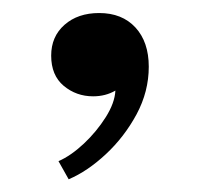

<svg xmlns="http://www.w3.org/2000/svg" viewBox="-20 -138 322 302"><path d="M88 144 72 115.5Q91.5 107 111.8 88Q132 69 146.2 46.5Q160.5 24 161.5 4.5Q146 13.5 126.5 13.5Q100 13.5 80.2 -3Q60.5 -19.5 60.5 -50.5Q60.5 -80.5 81.5 -99Q102.5 -117.5 136 -117.5Q172 -117.5 193 -94.8Q214 -72 214 -33Q214 6 194.8 41.8Q175.5 77.5 146.5 104.5Q117.5 131.5 88 144Z"/></svg>

Font: Epilogue Medium
Style: Regular
Weight: 500
Designer: Tyler Finck
Foundry: Etcetera Type Co
Version: Version 2.111; ttfautohint (v1.8.3)